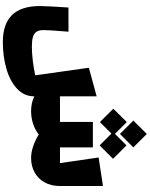

<svg xmlns="http://www.w3.org/2000/svg" viewBox="127 -909 1040 1334"><g transform="rotate(90 647.0 -242.0)"><path d="M910.6 -555.2 817.9 -648.4 910.6 -742.2 1003.9 -648.4ZM828.1 -416 735.4 -509.3 828.1 -603 910.2 -520.5 990.2 -601.1 1083.5 -507.3 990.2 -414.1 908.2 -496.1ZM1272.5 -437.5V-139.6Q1272.5 -76.7 1246.6 -31Q1220.7 14.6 1176.5 38.3Q1132.3 62 1077.6 62Q1040 62 997.3 47.9Q954.6 33.7 914.1 8.8Q882.8 34.2 840.3 48.1Q797.9 62 752.9 62Q694.8 62 649.4 39.6Q649.4 110.8 595.5 160.4Q541.5 210 455.3 234.1Q369.1 258.3 272.5 258.3Q146.5 258.3 84.2 194.3Q22 130.4 22 0.5Q22 -45.9 32.2 -197.8H200.2Q193.4 -111.8 191.2 -78.4Q189 -44.9 189 -24.4Q189 6.8 200.7 24.4Q212.4 42 237.1 49.3Q261.7 56.6 303.7 56.6Q348.1 56.6 400.9 50.3Q453.6 43.9 503.4 33.2L450.7 -339.4L649.4 -393.6V-138.7H827.1V-367.2H1003.9V-138.7H1113.3L1074.2 -407.2Z"/></g></svg>

Font: SG Kara Bold
Style: Regular
Weight: 400
Designer: Damoon Khanjanzadeh
Version: Version 1.000